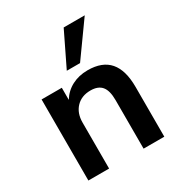

<svg xmlns="http://www.w3.org/2000/svg" viewBox="-177 -880 940 1003"><g transform="rotate(-30 292.5 -378.5)"><path d="M523 -300V0H398V-293Q398 -350 376.5 -376Q355 -402 309 -402Q255 -402 222.5 -368Q190 -334 190 -277V0H65V-489H187V-416Q212 -457 254 -479Q296 -501 349 -501Q437 -501 480 -451Q523 -401 523 -300ZM334 -553H254L353 -757H480Z"/></g></svg>

Font: wassup Sans
Style: Bold
Weight: 700
Version: Version 2.001